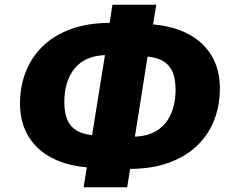

<svg xmlns="http://www.w3.org/2000/svg" viewBox="-20 -758 972 806"><path d="M331 28 349 -83 399 -54H388Q291 -54 218 -85.5Q145 -117 104.5 -177.5Q64 -238 64 -325Q64 -394 87.5 -455Q111 -516 158 -562.5Q205 -609 276.5 -635.5Q348 -662 445 -662H474L436 -633L452 -738H636L618 -628L568 -657H579Q676 -657 749 -625.5Q822 -594 862.5 -533.5Q903 -473 903 -386Q903 -317 880 -256Q857 -195 809.5 -148.5Q762 -102 690.5 -75.5Q619 -49 522 -49H493L531 -79L514 28ZM362 -162 425 -554 455 -527H433Q383 -527 348 -511.5Q313 -496 291.5 -468.5Q270 -441 260 -406Q250 -371 250 -331Q250 -296 257.5 -269.5Q265 -243 282.5 -225Q300 -207 329.5 -198Q359 -189 402 -189H414ZM542 -157 511 -184H534Q584 -184 619 -199.5Q654 -215 675.5 -242.5Q697 -270 707 -305.5Q717 -341 717 -380Q717 -415 709.5 -441.5Q702 -468 684.5 -486Q667 -504 638 -513Q609 -522 565 -522H554L604 -549Z"/></svg>

Font: Nunito Sans 12pt Black
Style: Italic
Weight: 900
Italic angle: -9°
Designer: Vernon Adams
Foundry: Vernon Adams
Version: Version 3.101;gftools[0.9.27]